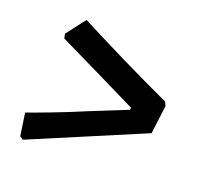

<svg xmlns="http://www.w3.org/2000/svg" viewBox="-84 -570 622 604"><g transform="rotate(20 226.5 -268.5)"><path d="M423 -215 229 -133 49 -57 38 -65 27 -140Q45 -146 103 -168Q161 -190 210 -211L334 -261L335 -268L211 -329L63 -401L60 -416L109 -480Q122 -473 163 -452Q204 -431 257 -405Q310 -379 360.5 -355Q411 -331 429 -323L435 -310Z"/></g></svg>

Font: Alegreya
Style: Bold Italic
Weight: 700
Italic angle: -7°
Designer: Juan Pablo del Peral
Foundry: Huerta Tipografica
Version: Version 2.007; ttfautohint (v1.6)